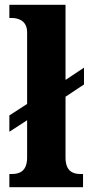

<svg xmlns="http://www.w3.org/2000/svg" viewBox="-20 -780 377 800"><path d="M19 0H326V-55H315C282 -55 253 -68 253 -124V-377L330 -428V-498L253 -447V-760H19V-705H30C50 -705 93 -698 93 -645V-347L19 -299V-231L93 -279V-124C93 -68 63 -55 30 -55H19Z"/></svg>

Font: Noto Serif Armenian SemiCondensed
Style: Bold
Weight: 700
Width: 4
Designer: Monotype Design Team
Foundry: Monotype Imaging Inc.
Version: Version 2.008